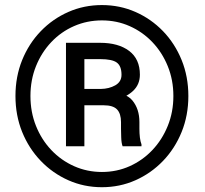

<svg xmlns="http://www.w3.org/2000/svg" viewBox="-20 -741 824 770"><path d="M388.7 9.8Q316.9 9.8 254.2 -18.1Q191.4 -45.9 143.6 -95.7Q95.7 -145.5 68.8 -211.9Q42 -278.3 42 -356Q42 -433.6 68.8 -500Q95.7 -566.4 143.6 -616Q191.4 -665.5 254.2 -693.1Q316.9 -720.7 388.7 -720.7Q460.4 -720.7 523.2 -693.1Q585.9 -665.5 633.8 -616Q681.6 -566.4 708.5 -500Q735.4 -433.6 735.4 -356Q735.4 -278.3 708.5 -211.9Q681.6 -145.5 633.8 -95.7Q585.9 -45.9 523.2 -18.1Q460.4 9.8 388.7 9.8ZM471.7 -154.3Q466.8 -167 466.1 -190.4Q465.3 -213.9 465.3 -224.6V-251Q465.3 -285.2 449.5 -302Q433.6 -318.8 395.5 -318.8L405.8 -372.6Q482.4 -372.6 510.7 -338.4Q539.1 -304.2 539.1 -251.5V-224.1Q539.1 -206.1 541 -189.7Q543 -173.3 547.4 -162.1V-154.3ZM388.7 -51.3Q448.2 -51.3 500 -74.5Q551.8 -97.7 591.1 -139.2Q630.4 -180.7 652.8 -236.1Q675.3 -291.5 675.3 -356Q675.3 -420.4 652.8 -475.6Q630.4 -530.8 591.1 -572Q551.8 -613.3 500 -636.2Q448.2 -659.2 388.7 -659.2Q329.6 -659.2 277.3 -636.5Q225.1 -613.8 185.8 -572.3Q146.5 -530.8 124.3 -475.6Q102.1 -420.4 102.1 -356Q102.1 -291.5 124.3 -236.1Q146.5 -180.7 185.8 -139.2Q225.1 -97.7 277.3 -74.5Q329.6 -51.3 388.7 -51.3ZM244.6 -154.3V-569.3H381.8Q454.6 -569.3 497.8 -536.9Q541 -504.4 541 -441.4Q541 -401.9 513.2 -376Q485.4 -350.1 433.6 -335.9Q432.1 -335.4 430.4 -332.3Q428.7 -329.1 427.2 -329.1Q420.9 -325.2 418.7 -322.8Q416.5 -320.3 413.3 -319.6Q410.2 -318.8 400.4 -318.8H296.4L295.4 -384.3H384.3Q417.5 -384.8 442.4 -398.9Q467.3 -413.1 467.3 -440.9Q467.3 -476.1 448.5 -490Q429.7 -503.9 381.8 -503.9H318.4V-154.3Z"/></svg>

Font: Heebo
Style: Bold
Weight: 700
Designer: Oded Ezer
Foundry: Ezer Type House
Version: Version 3.100